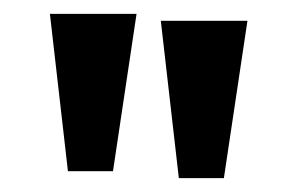

<svg xmlns="http://www.w3.org/2000/svg" viewBox="-20 -721 426 277"><path d="M212 -691 238 -464H303L337 -691ZM52 -701 78 -474H143L177 -701Z"/></svg>

Font: McLaren
Style: Regular
Weight: 400
Designer: Astigmatic (AOETI)
Foundry: Astigmatic (AOETI)
Version: Version 1.000